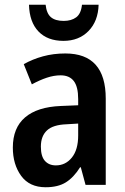

<svg xmlns="http://www.w3.org/2000/svg" viewBox="-20 -778 527 808"><path d="M255 -553Q425 -553 425 -363V0H340L320 -74H317Q290 -31 257 -10.5Q224 10 172 10Q104 10 69 -38Q34 -86 34 -157Q34 -240 85.5 -284Q137 -328 236 -332L309 -335V-361Q309 -413 290.5 -437Q272 -461 235 -461Q207 -461 177 -451Q147 -441 114 -423L80 -508Q117 -529 161 -541Q205 -553 255 -553ZM260 -255Q203 -253 177.5 -229Q152 -205 152 -161Q152 -120 169 -101Q186 -82 215 -82Q256 -82 282.5 -115Q309 -148 309 -208V-258ZM395 -758Q393 -689 352.5 -647.5Q312 -606 247 -606Q180 -606 142 -645.5Q104 -685 102 -758H172Q176 -721 194.5 -705.5Q213 -690 248 -690Q280 -690 300.5 -705Q321 -720 325 -758Z"/></svg>

Font: Noto Sans Khmer UI Condensed SemiBold
Style: Regular
Weight: 600
Width: 3
Designer: Danh Hong and the Monotype Design Team
Foundry: Monotype Imaging Inc.
Version: Version 2.002; ttfautohint (v1.8.4.7-5d5b)